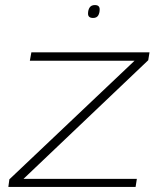

<svg xmlns="http://www.w3.org/2000/svg" viewBox="-20 -739 623 759"><path d="M13 0 17 -30 512 -499H98L104 -532H571L566 -501L73 -32H521L516 0ZM348 -668Q328 -668 328 -685Q328 -700 334.5 -709.5Q341 -719 355 -719Q374 -719 374 -702Q374 -687 368 -677.5Q362 -668 348 -668Z"/></svg>

Font: Georama Extended ExtraLight
Style: Italic
Weight: 200
Width: 7
Italic angle: -9°
Designer: Jean-Baptiste Levee
Foundry: Production Type
Version: Version 1.000